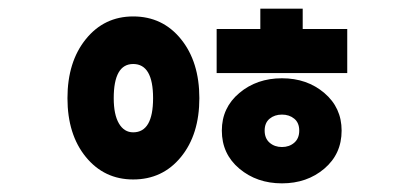

<svg xmlns="http://www.w3.org/2000/svg" viewBox="-20 -809 960 444"><path d="M288 -503Q334 -503 334 -582Q334 -661 288 -661Q243 -661 243 -582Q243 -544 255 -523.5Q267 -503 288 -503ZM288 -771Q356 -771 398.5 -718.5Q441 -666 441 -582Q441 -498 398.5 -446Q356 -394 288 -394Q221 -394 178.5 -446Q136 -498 136 -582Q136 -666 178.5 -718.5Q221 -771 288 -771ZM603.5 -479Q615 -469 632 -469Q649 -469 660.5 -479Q672 -489 672 -507Q672 -525 660.5 -534.5Q649 -544 632 -544Q615 -544 603.5 -534.5Q592 -525 592 -507Q592 -489 603.5 -479ZM770 -507Q770 -453 730 -419Q690 -385 632 -385Q574 -385 533.5 -419Q493 -453 493 -507Q493 -560 533.5 -594Q574 -628 632 -628Q690 -628 730 -594Q770 -560 770 -507ZM680 -742H783V-640H481V-742H582V-789H680Z"/></svg>

Font: Noto Sans Korean Bold
Style: Bold
Weight: 700
Designer: Ryoko NISHIZUKA  (kana & ideographs); Paul D. Hunt (Latin, Greek & Cyrillic); Wenlong ZHANG  (bopomofo); Sandoll Communi
Foundry: Adobe Systems Incorporated
Version: Version 1.000;PS 1;hotconv 1.0.78;makeotf.lib2.5.61930